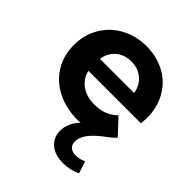

<svg xmlns="http://www.w3.org/2000/svg" viewBox="-211 -683 1053 1053"><g transform="rotate(45 315.5 -157.0)"><path d="M596 -225H189Q200 -175 241 -146Q282 -117 343 -117Q385 -117 417.5 -129.5Q450 -142 478 -169L562 -79Q542 -58 521 -43Q458 3 434 37Q410 71 410 102Q410 126 425.5 139.5Q441 153 468 153Q500 153 527 138L550 209Q531 219 503.5 225.5Q476 232 449 232Q385 232 348 200.5Q311 169 311 116Q311 88 323.5 59.5Q336 31 360 7Q353 8 339 8Q248 8 178 -27.5Q108 -63 70 -126Q32 -189 32 -269Q32 -348 69.5 -411.5Q107 -475 172.5 -510.5Q238 -546 319 -546Q398 -546 462 -512Q526 -478 562.5 -414.5Q599 -351 599 -267Q599 -264 596 -225ZM187 -316H452Q444 -367 408 -397.5Q372 -428 320 -428Q267 -428 231 -398Q195 -368 187 -316Z"/></g></svg>

Font: CMG Sans
Style: Bold
Weight: 700
Designer: Julieta Ulanovsky
Foundry: Julieta Ulanovsky
Version: Version 7.200